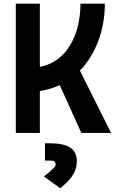

<svg xmlns="http://www.w3.org/2000/svg" viewBox="-20 -713 626 1030"><path d="M64.9 0H193.8V-224.6C232.4 -230.5 267.6 -241.2 300.3 -256.3L416.5 0H575.7L408.7 -334.5C495.6 -423.3 542.5 -555.2 542.5 -693.4H411.6C411.6 -535.6 343.8 -382.3 193.8 -354.5V-693.4H64.9ZM303.2 296.9C365.2 246.1 392.1 206.1 392.1 151.9C392.1 85.9 346.7 55.7 248 55.7H221.2V148.4H252.9C270.5 148.4 278.8 155.3 278.8 169.4C278.8 181.2 263.7 195.3 215.8 233.9Z"/></svg>

Font: Cascadia Mono NF
Style: Bold
Weight: 700
Monospace: yes
Designer: Aaron Bell
Foundry: Saja Typeworks
Version: Version 2404.023